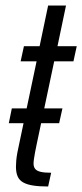

<svg xmlns="http://www.w3.org/2000/svg" viewBox="-20 -678 299 698"><path d="M12 -230 23 -284H207L195 -230ZM155 0Q123 0 100.5 -3.5Q78 -7 64 -15Q50 -23 44 -37Q38 -51 38 -72Q38 -81 39 -93.5Q40 -106 43 -122.5Q46 -139 51 -161L113 -455H55L67 -510H124L155 -658H220L189 -510H259L247 -455H177L113 -152Q110 -138 107.5 -124.5Q105 -111 103.5 -100.5Q102 -90 102 -83Q102 -72 107.5 -64.5Q113 -57 127 -53.5Q141 -50 166 -50Z"/></svg>

Font: Saira ExtraCondensed
Style: Italic
Weight: 400
Width: 2
Italic angle: -12°
Designer: Hector Gatti with collaboration of the Omnibus-Type team
Foundry: Omnibus-Type
Version: Version 1.101